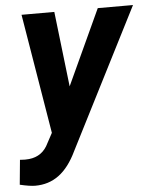

<svg xmlns="http://www.w3.org/2000/svg" viewBox="-80 -573 663 832"><g transform="rotate(-5 251.5 -156.5)"><path d="M187.5 -528.3H44.9L131.3 -7.3L101.1 48.8C81.1 81.5 49.8 98.1 7.3 98.1C5.9 98.1 3.9 98.1 2.4 98.1L-16.6 97.2L-26.9 204.6C2 211.4 24.4 214.8 39.6 214.8C117.7 214.8 176.3 172.9 220.7 79.6L529.8 -528.3H376.5L225.6 -201.2Z"/></g></svg>

Font: Roboto
Style: Bold Italic
Weight: 700
Italic angle: -12°
Designer: Google
Version: Version 2.137; 2017